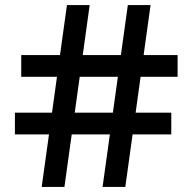

<svg xmlns="http://www.w3.org/2000/svg" viewBox="-20 -740 761 760"><path d="M145 0 245 -720H335L235 0ZM386 0 486 -720H576L476 0ZM64 -522H683V-436H64ZM39 -294H658V-208H39Z"/></svg>

Font: Instrument Sans Medium
Style: Regular
Weight: 500
Designer: Rodrigo Fuenzalida
Foundry: fragTYPE
Version: Version 1.000;gftools[0.9.28]